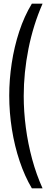

<svg xmlns="http://www.w3.org/2000/svg" viewBox="-20 -820 280 1040"><path d="M152.5 200Q114 135 86.5 53.2Q59 -28.5 44.5 -119.5Q30 -210.5 30 -302.5Q30 -388.5 43.5 -477.5Q57 -566.5 84.2 -649.5Q111.5 -732.5 152.5 -800H210.5Q160 -685 134.2 -555.8Q108.5 -426.5 108.5 -300Q108.5 -215.5 120 -128.5Q131.5 -41.5 154.2 42.2Q177 126 210.5 200Z"/></svg>

Font: Big Shoulders Display Thin Medium
Style: Regular
Weight: 500
Version: Version 2.002